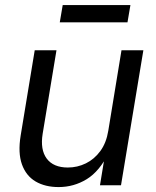

<svg xmlns="http://www.w3.org/2000/svg" viewBox="-20 -740 622 767"><path d="M214.4 7.3Q160.2 7.3 122.1 -15.1Q84 -37.6 67.6 -83.5Q51.3 -129.4 62.5 -198.2L118.7 -539.1H205.6L150.4 -205.6Q140.1 -142.1 166.7 -106.4Q193.4 -70.8 251 -70.8Q289.1 -70.8 323 -87.4Q356.9 -104 380.9 -136.7Q404.8 -169.4 412.6 -217.8L465.3 -539.1H552.7L463.4 0H379.4L400.9 -130.9H415Q377.9 -55.7 326.4 -24.2Q274.9 7.3 214.4 7.3ZM501 -719.7 489.3 -650.9H218.8L230.5 -719.7Z"/></svg>

Font: Inter 18pt
Style: Italic
Weight: 400
Italic angle: -9.3988°
Designer: Rasmus Andersson
Foundry: rsms
Version: Version 4.001;git-66647c0bb